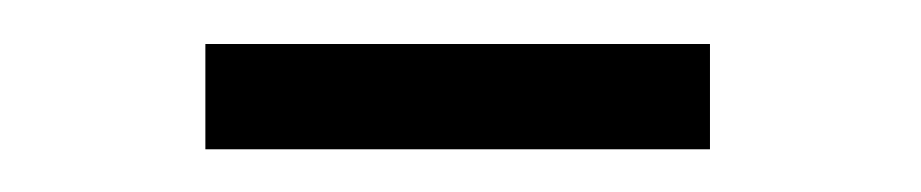

<svg xmlns="http://www.w3.org/2000/svg" viewBox="-20 -348 427 89"><path d="M309.1 -327.6V-278.8H75.2V-327.6Z"/></svg>

Font: Hanuman Light
Style: Regular
Weight: 300
Designer: Danh Hong
Version: Version 8.002; ttfautohint (v1.8.3)